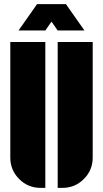

<svg xmlns="http://www.w3.org/2000/svg" viewBox="-20 -904 500 932"><path d="M260 8V-700H430V-139Q430 -78 387 -35Q344 8 283 8ZM30 -139V-700H200V8H177Q116 8 73 -35Q30 -78 30 -139ZM390 -756H260L230 -799L200 -756H70L160 -884H300Z"/></svg>

Font: Promplate
Style: Bold
Weight: 400
Designer: Evgeny Tarasenko
Foundry: Evgeny Tarasenko
Version: Version 1.000